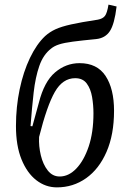

<svg xmlns="http://www.w3.org/2000/svg" viewBox="-20 -796 559 830"><path d="M226 14Q177 14 137 -17Q97 -48 73 -107Q49 -166 49 -251Q49 -334 65 -410Q81 -486 109.5 -545.5Q138 -605 175 -640Q195 -658 220 -669.5Q245 -681 287.5 -690.5Q330 -700 403 -711Q424 -715 433.5 -727Q443 -739 449 -776L484 -768Q475 -692 455 -661.5Q435 -631 395 -627Q333 -621 295 -616Q257 -611 235.5 -604Q214 -597 201 -586Q167 -560 150 -511Q133 -462 125.5 -396Q118 -330 112 -251L120 -250L148 -352Q171 -443 218 -483Q265 -523 324 -523Q400 -523 436.5 -467.5Q473 -412 473 -317Q473 -214 440.5 -139.5Q408 -65 352 -25.5Q296 14 226 14ZM305 -458Q251 -458 217 -398.5Q183 -339 149 -204Q147 -164 156.5 -124.5Q166 -85 186.5 -59Q207 -33 238 -33Q277 -33 310 -67.5Q343 -102 363.5 -163Q384 -224 384 -306Q384 -342 378 -377Q372 -412 355 -435Q338 -458 305 -458Z"/></svg>

Font: Literata 36pt
Style: Italic
Weight: 400
Italic angle: -2°
Designer: Latin by Veronika Burian and Jose Scaglione. Greek by Irene Vlachou. Cyrillic by Vera Evstafieva
Foundry: TypeTogether
Version: Version 3.002